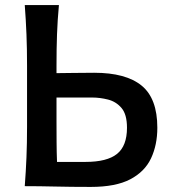

<svg xmlns="http://www.w3.org/2000/svg" viewBox="-20 -733 678 756"><path d="M337.5 3Q259.5 3 196.8 1.5Q134 0 77.5 0Q82 -59 84.2 -113.5Q86.5 -168 86.5 -234.5V-474.5Q86.5 -542 84.2 -597.8Q82 -653.5 77.5 -713H212Q206.5 -653.5 204.5 -597.8Q202.5 -542 202.5 -474.5V-445Q231.5 -445 268.5 -445.8Q305.5 -446.5 351 -446.5Q475.5 -446.5 537.5 -396Q599.5 -345.5 599.5 -230Q599.5 -162.5 574.8 -109.8Q550 -57 492.8 -27Q435.5 3 337.5 3ZM204.5 -95.5H317Q401.5 -95.5 440.8 -127Q480 -158.5 480 -230Q480 -282.5 458.5 -307.8Q437 -333 405.2 -341Q373.5 -349 342.5 -349H202.5V-253Q202.5 -211 202.8 -172.8Q203 -134.5 204.5 -95.5Z"/></svg>

Font: Commissioner Flair Medium
Style: Regular
Weight: 500
Designer: Kostas Bartsokas
Foundry: Kostas Bartsokas
Version: Version 1.000; ttfautohint (v1.8.3)